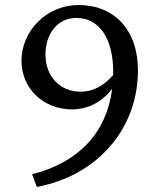

<svg xmlns="http://www.w3.org/2000/svg" viewBox="-20 -721 643 760"><path d="M65 -481C65 -370 152 -288 266 -288C328 -288 385 -318 424 -370C402 -196 293 -79 107 -31L126 19C365 -26 526 -210 526 -443C526 -603 432 -701 291 -701C161 -701 65 -595 65 -481ZM160 -505C160 -591 211 -650 282 -650C374 -650 428 -567 428 -437V-424C392 -382 349 -358 299 -358C217 -358 160 -419 160 -505Z"/></svg>

Font: TPK Tissa Web Quiz
Style: Regular
Weight: 400
Designer: Jacques Le Bailly, Suppakit Chalermlarp | Katatrad Co.,Ltd.
Foundry: Jacques Le Bailly, Cadson Demak Co.,Ltd.
Version: Version 5.000;Glyphs 3.1.2 (3151)